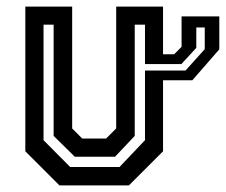

<svg xmlns="http://www.w3.org/2000/svg" viewBox="-20 -560 682 580"><path d="M192 -55.5H341L418 -136.5V-485.5H387V-149.5L327.5 -86.5H206L142 -149.5V-485.5H111.5V-136.5ZM573 -477V-415.5L528 -366.5H418V-347H540.5L598.5 -411.5V-477ZM528.5 -510.5H642.5V-411L561 -317.5H472.5V-103L369.5 0H159.5L56.5 -103V-540H198V-172L228.5 -141.5H300.5L331 -172V-540H472.5V-396H506L528.5 -418.5Z"/></svg>

Font: Tourney SemiBold
Style: Regular
Weight: 600
Version: Version 1.015